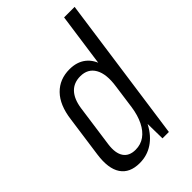

<svg xmlns="http://www.w3.org/2000/svg" viewBox="-224 -825 916 916"><g transform="rotate(-45 234.5 -366.5)"><path d="M156 7Q89 7 59.5 -37Q30 -81 42 -166L71 -374Q82 -459 125 -503Q168 -547 235 -547Q285 -547 317.5 -521.5Q350 -496 362.5 -447.5Q375 -399 365 -331L348 -212Q339 -145 312.5 -95.5Q286 -46 246 -19.5Q206 7 156 7ZM187 -52Q222 -52 248.5 -71Q275 -90 292.5 -125.5Q310 -161 317 -209L334 -332Q345 -406 322 -446.5Q299 -487 248 -487Q204 -487 177.5 -459Q151 -431 143 -377L113 -162Q106 -109 125 -80.5Q144 -52 187 -52ZM313 -179 392 -740H463L359 0H316Z"/></g></svg>

Font: Pathway Extreme Condensed Light
Style: Italic
Weight: 300
Width: 3
Italic angle: -8°
Version: Version 1.001;gftools[0.9.26]